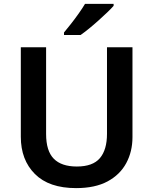

<svg xmlns="http://www.w3.org/2000/svg" viewBox="-20 -957 788 987"><path d="M661 -252Q661 -178 629 -118.5Q597 -59 533 -24.5Q469 10 371 10Q232 10 159.5 -62.5Q87 -135 87 -254V-714H217V-268Q217 -181 256.5 -141Q296 -101 375 -101Q457 -101 493.5 -144Q530 -187 530 -269V-714H661ZM564 -927Q552 -913 531 -893Q510 -873 485.5 -851Q461 -829 437 -809.5Q413 -790 394 -777H309V-790Q325 -809 345 -834.5Q365 -860 384.5 -887.5Q404 -915 417 -937H564Z"/></svg>

Font: Noto Sans Adlam SemiBold
Style: Regular
Weight: 600
Version: Version 3.001